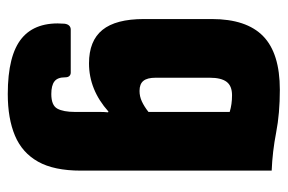

<svg xmlns="http://www.w3.org/2000/svg" viewBox="-143 -404 740 494"><g transform="rotate(90 227.0 -157.0)"><path d="M222 193Q122 193 78.5 157Q35 121 41 47Q42 39 46 35Q50 31 56 31H167Q172 31 175.5 34.5Q179 38 179 46Q179 65 189.5 73Q200 81 222 81Q251 81 259.5 65.5Q268 50 268 20V-22Q268 -34 268 -44.5Q268 -55 269 -65L267 -66Q239 -41 208 -28.5Q177 -16 143 -16Q85 -16 57 -50.5Q29 -85 29 -157V-332Q29 -421 73 -464Q117 -507 211 -507Q272 -507 321 -497.5Q370 -488 419 -486V5Q419 74 396 115Q373 156 329 174.5Q285 193 222 193ZM214 -146Q228 -146 241 -152Q254 -158 268 -169V-378Q258 -381 247.5 -382.5Q237 -384 225 -384Q201 -384 190.5 -370Q180 -356 180 -327V-187Q180 -166 188 -156Q196 -146 214 -146Z"/></g></svg>

Font: Sofia Sans Condensed Black
Style: Regular
Weight: 900
Designer: Botio Nikoltchev, Ani Petrova
Foundry: lettersoup
Version: Version 4.101